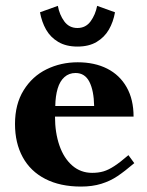

<svg xmlns="http://www.w3.org/2000/svg" viewBox="-20 -642 515 672"><path d="M32.5 -208Q32.5 -277.5 62.8 -326.2Q93 -375 143 -399.5Q193 -424 252 -424Q311 -424 355 -401.8Q399 -379.5 423.2 -336.8Q447.5 -294 447.5 -234H172.5Q172.5 -177.5 188 -132.8Q203.5 -88 233 -62.5Q262.5 -37 302.5 -37Q324.5 -37 342.2 -42.2Q360 -47.5 380.2 -60.8Q400.5 -74 429.5 -99L450 -71Q416.5 -42.5 391.2 -25.5Q366 -8.5 334.8 1.2Q303.5 11 263.5 11Q190.5 11 138.5 -15.8Q86.5 -42.5 59.5 -92Q32.5 -141.5 32.5 -208ZM244.5 -386.5Q221.5 -386.5 205.5 -372.2Q189.5 -358 181.8 -332Q174 -306 173.5 -271H309.5Q308.5 -325 292.8 -355.8Q277 -386.5 244.5 -386.5ZM251 -479Q211.5 -479 184 -495.2Q156.5 -511.5 141.2 -538.5Q126 -565.5 120 -599L182.5 -621.5Q188 -590.5 205 -567.2Q222 -544 251 -544Q280 -544 297 -567.2Q314 -590.5 320 -621.5L382.5 -599Q376.5 -565 361 -538.2Q345.5 -511.5 318.2 -495.2Q291 -479 251 -479Z"/></svg>

Font: Didactic
Style: Regular
Weight: 400
Designer: Tyler Finck
Foundry: Etcetera Type Co
Version: Version 3.007;FEAKit 1.0